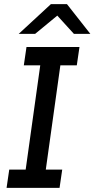

<svg xmlns="http://www.w3.org/2000/svg" viewBox="-20 -915 460 935"><path d="M306 -895H228L71 -750H151L259 -839L340 -750H420ZM367 -686H109L96 -597H176L105 -89H25L12 0H270L283 -89H203L274 -597H354Z"/></svg>

Font: Chivo
Style: Italic
Weight: 400
Italic angle: -8°
Designer: Hector Gatti
Foundry: Omnibus-Type
Version: Version 1.003;PS 001.003;hotconv 1.0.70;makeotf.lib2.5.58329